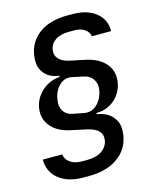

<svg xmlns="http://www.w3.org/2000/svg" viewBox="-130 -827 860 1068"><g transform="rotate(-15 300.0 -293.0)"><path d="M216 154Q128 154 75.5 112Q23 70 23 -1H135Q138 29 164.5 47Q191 65 230 65H260Q314 65 346 43Q378 21 384 -15Q395 -80 303 -100L214 -119Q142 -134 105 -178Q68 -222 77 -281Q86 -338 129 -377Q172 -416 232 -421L233 -428Q205 -430 177.5 -445.5Q150 -461 134.5 -492.5Q119 -524 127 -575Q139 -651 200.5 -695.5Q262 -740 361 -740H391Q476 -740 526 -700Q576 -660 575 -593H464Q461 -618 438 -634Q415 -650 377 -650H347Q298 -650 268.5 -630Q239 -610 234 -576Q229 -546 248.5 -524.5Q268 -503 309 -494L400 -475Q474 -458 510 -414.5Q546 -371 537 -310Q528 -252 485 -213.5Q442 -175 379 -174L378 -167Q407 -164 436 -148Q465 -132 482 -99.5Q499 -67 491 -16Q479 62 414.5 108Q350 154 246 154ZM311 -192Q354 -183 386.5 -214Q419 -245 427 -296Q432 -330 415 -355.5Q398 -381 365 -388L299 -402Q258 -411 226.5 -381Q195 -351 188 -301Q181 -264 197 -238Q213 -212 244 -205Z"/></g></svg>

Font: NKDuy Mono SemiBold
Style: Italic
Weight: 600
Italic angle: -9°
Monospace: yes
Designer: NKDuy
Foundry: NKDuy
Version: Version 2.251; ttfautohint (v1.8.4.7-5d5b)